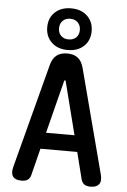

<svg xmlns="http://www.w3.org/2000/svg" viewBox="-65 -1046 729 1102"><g transform="rotate(5 300.0 -495.0)"><path d="M218 -276H382L305 -579Q303 -586 300 -586Q297 -586 295 -579ZM445 -27 406 -182H194L155 -27Q150 -8 137.5 1Q125 10 101 10Q66 10 52 -8.5Q38 -27 48 -65L206 -667Q216 -704 239 -722Q262 -740 300 -740Q338 -740 361 -722Q384 -704 394 -667L552 -65Q562 -27 547.5 -8.5Q533 10 499 10Q475 10 462.5 0.5Q450 -9 445 -27ZM300 -760Q242 -760 207 -793.5Q172 -827 172 -880Q172 -934 207 -967Q242 -1000 300 -1000Q358 -1000 393 -966.5Q428 -933 428 -880Q428 -826 393 -793Q358 -760 300 -760ZM300 -821Q327 -821 343.5 -837Q360 -853 360 -880Q360 -907 343.5 -923.5Q327 -940 300 -940Q273 -940 256.5 -923.5Q240 -907 240 -880Q240 -853 256.5 -837Q273 -821 300 -821Z"/></g></svg>

Font: Maple Mono SemiBold
Style: Regular
Weight: 600
Monospace: yes
Designer: subframe7536
Version: Version 7.000